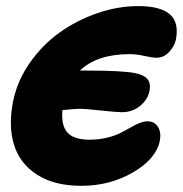

<svg xmlns="http://www.w3.org/2000/svg" viewBox="-20 -556 598 628"><path d="M246.1 51.8Q158.2 51.8 101.6 15.6Q44.9 -20.5 25.9 -82.3Q6.8 -144 22.9 -225.1Q36.6 -292 77.6 -350.6Q118.7 -409.2 174.8 -449.5Q231 -489.7 298.3 -512.9Q365.7 -536.1 432.1 -536.1Q504.4 -536.1 535.4 -509.3Q566.4 -482.4 555.2 -425.8Q550.8 -404.8 533.2 -386Q515.6 -367.2 492.2 -367.2Q478 -367.2 452.1 -373Q426.3 -378.9 403.8 -378.9Q297.9 -378.9 241.2 -325.2H263.2Q379.4 -325.2 421.9 -316.9Q451.2 -311 462.4 -297.1Q473.6 -283.2 469.2 -259.8Q463.9 -231 438.7 -210Q413.6 -189 378.9 -189Q360.8 -189 310.1 -194.6Q259.3 -200.2 238.8 -200.2Q227.1 -200.2 184.1 -195.8Q179.7 -145.5 200.7 -122.3Q221.7 -99.1 272.9 -99.1Q302.2 -99.1 328.1 -105.2Q354 -111.3 371.8 -120.1Q389.6 -128.9 405 -137.9Q420.4 -147 435.1 -153.1Q449.7 -159.2 462.9 -159.2Q485.4 -159.2 496.6 -141.1Q507.8 -123 502.9 -96.2Q490.7 -36.1 415 7.8Q339.4 51.8 246.1 51.8Z"/></svg>

Font: Shantell Sans Irregular
Style: Italic
Weight: 800
Italic angle: -11.31°
Designer: Stephen Nixon, Anya Danilova, Shantell Martin
Foundry: Arrow Type
Version: Version 1.006;[9816181b4]